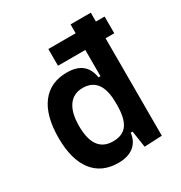

<svg xmlns="http://www.w3.org/2000/svg" viewBox="-174 -856 933 990"><g transform="rotate(-30 293.0 -361.0)"><path d="M225.6 -580.1V-679.7H388.2V-732.4H508.8V-679.7H560.5V-580.1H508.8V0L403.8 4.9L388.7 -93.8H377.9Q371.6 -43.5 337.4 -16.8Q303.2 9.8 246.6 9.8Q147.9 9.8 95 -58.6Q42 -127 42 -256.3Q42 -387.7 95.2 -457.5Q148.4 -527.3 247.1 -527.3Q360.8 -527.3 376.5 -423.8H388.2V-580.1ZM388.2 -251.5V-265.6Q388.2 -417.5 277.8 -417.5Q222.7 -417.5 193.4 -376Q164.1 -334.5 164.1 -256.3Q164.1 -100.1 277.8 -100.1Q335.9 -100.1 362.1 -137.2Q388.2 -174.3 388.2 -251.5Z"/></g></svg>

Font: CaskaydiaCove NFP SemiBold
Style: Regular
Weight: 600
Designer: Aaron Bell
Foundry: Saja Typeworks
Version: Version 2111.001; VTT 6.35;Nerd Fonts 3.1.1